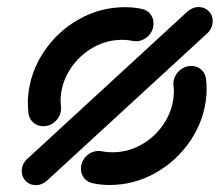

<svg xmlns="http://www.w3.org/2000/svg" viewBox="-20 -539 639 559"><path d="M43.3 -41.5Q43.3 -51.5 47.6 -60.6Q51.9 -69.6 59.3 -76.3L525.9 -505.6Q532.6 -511.5 540.9 -515Q549.3 -518.5 558.1 -518.5Q575.6 -518.5 587.4 -506.9Q599.3 -495.2 599.3 -477.8Q599.3 -467.4 595 -458.1Q590.7 -448.9 583.3 -441.9L117 -13.3Q110.4 -7 101.9 -3.5Q93.3 0 84.4 0Q66.7 0 55 -11.9Q43.3 -23.7 43.3 -41.5ZM62.6 -211.1Q61.1 -230.4 61.1 -240.4Q61.1 -253 61.9 -258.9Q67.8 -328.1 107.4 -387.8Q147 -447.4 209.6 -482.8Q272.2 -518.1 343.7 -518.1Q368.9 -518.1 391.5 -513.3Q407.4 -510.7 417.2 -498.7Q427 -486.7 427 -470.4Q427 -456.3 419.8 -444.4Q412.6 -432.6 400.7 -425.7Q388.9 -418.9 375.9 -418.9Q373 -418.9 367.8 -419.6Q352.2 -423 335.6 -423Q290 -423 250.6 -400.4Q211.1 -377.8 185.9 -340Q160.7 -302.2 157 -258.9Q156.3 -250.7 156.3 -245.9Q156.3 -242.6 157 -234.4Q157.8 -227 157.8 -223Q157.8 -209.6 150.7 -197.8Q143.7 -185.9 131.9 -178.7Q120 -171.5 106.3 -171.5Q88.5 -171.5 76.3 -182.8Q64.1 -194.1 62.6 -211.1ZM251.5 -5.2Q235.9 -7.8 225.7 -19.6Q215.6 -31.5 215.6 -47.8Q215.6 -61.9 222.8 -73.9Q230 -85.9 242 -92.8Q254.1 -99.6 267 -99.6Q270 -99.6 275.2 -98.9Q290.4 -95.6 307 -95.6Q352.6 -95.6 392.2 -118.1Q431.9 -140.7 456.9 -178.5Q481.9 -216.3 485.6 -259.6Q486.3 -269.3 486.3 -273.7Q486.3 -284.1 484.8 -291.9Q483.7 -305.6 490.6 -318.3Q497.4 -331.1 509.8 -339.1Q522.2 -347 536.7 -347Q554.4 -347 566.7 -335.7Q578.9 -324.4 580 -307.4Q581.5 -295.6 581.5 -279.6Q581.5 -266.3 580.7 -259.6Q574.8 -190.4 535.2 -130.7Q495.6 -71.1 433 -35.7Q370.4 -0.4 298.9 -0.4Q273.3 -0.4 251.5 -5.2Z"/></svg>

Font: 26F Galaxy Sans Extra Bold
Style: Italic
Weight: 800
Italic angle: -5°
Designer: C₂₉H₂₅N₃O₅
Version: Version 1.200